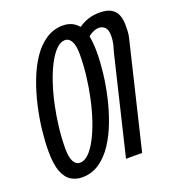

<svg xmlns="http://www.w3.org/2000/svg" viewBox="-132 -813 844 928"><g transform="rotate(-20 290.5 -349.0)"><path d="M133 12Q104 12 78.5 -2.5Q53 -17 37.5 -55Q22 -93 22 -164Q22 -211 28.5 -269.5Q35 -328 49 -389.5Q63 -451 84.5 -508Q106 -565 136 -610.5Q166 -656 206 -683Q246 -710 295 -710Q317 -710 337 -702Q357 -694 374 -674Q397 -690 423.5 -699Q450 -708 482 -708Q521 -708 542.5 -695Q564 -682 572.5 -659.5Q581 -637 581 -610Q581 -593 580.5 -578Q580 -563 576 -545L445 0H362L483 -504Q484 -506 491 -531.5Q498 -557 498 -584Q498 -616 484.5 -628Q471 -640 454 -640Q442 -640 427.5 -634Q413 -628 399 -617Q402 -600 404 -579Q406 -558 406 -533Q406 -486 399.5 -428Q393 -370 379 -308.5Q365 -247 343.5 -190Q322 -133 292 -87.5Q262 -42 222.5 -15Q183 12 133 12ZM147 -58Q171 -58 193 -80Q215 -102 235 -140Q255 -178 271.5 -227Q288 -276 300 -331.5Q312 -387 318.5 -443.5Q325 -500 325 -552Q325 -596 313 -618Q301 -640 280 -640Q257 -640 235 -618Q213 -596 193 -558Q173 -520 156.5 -471Q140 -422 128 -366.5Q116 -311 109.5 -254.5Q103 -198 103 -146Q103 -101 115 -79.5Q127 -58 147 -58Z"/></g></svg>

Font: Ubuntu Sans Mono
Style: Italic
Weight: 400
Italic angle: -13.5°
Monospace: yes
Designer: Dalton Maag Ltd
Foundry: Dalton Maag Ltd
Version: Version 1.006